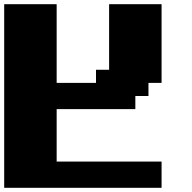

<svg xmlns="http://www.w3.org/2000/svg" viewBox="-20 -895 915 915"><path d="M0 0H750V-125H250V-375H625V-437.5H687.5V-500H750V-875H500V-562.5H437.5V-500H250V-875H0Z"/></svg>

Font: Faithful 32x
Style: Bold
Weight: 400
Foundry: Faithful Resource Pack
Version: Version 1.0; January 27, 2023